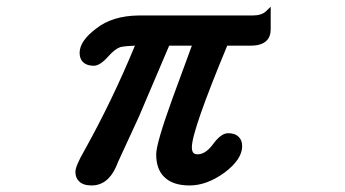

<svg xmlns="http://www.w3.org/2000/svg" viewBox="-20 -528 1040 578"><path d="M664.1 -390.6Q557.6 -134.3 557.6 -85Q557.6 -72.3 562.5 -67.4Q566.4 -63.5 575.2 -63.5Q598.1 -63.5 620.1 -92.3Q645 -127 666.5 -127Q688 -127 698.7 -115.7Q709 -106 709 -87.9Q709 -48.3 655.8 -8.3Q602.5 30.3 551 30.3Q499.5 30.3 474.1 4.4Q450.2 -19 450.2 -63.5Q450.2 -96.2 499.5 -232.4L557.6 -390.6H489.3L398.4 -177.2L335.4 -40.5Q323.7 -8.3 306.2 9.3Q285.2 30.3 255.9 30.3Q230 30.3 217.8 17.6Q207 7.3 207 -10.7Q207 -27.8 233.4 -73.7Q317.9 -225.1 386.2 -390.6Q357.4 -389.6 342.3 -386.2Q326.2 -380.9 306.2 -358.4Q281.2 -330.1 262.7 -330.1Q235.8 -330.1 225.1 -347.2Q219.7 -356 219.7 -369.1Q219.7 -404.8 270 -442.4Q318.4 -480.5 397.5 -481.4H740.2Q767.1 -481.4 780.3 -493.7L794.9 -507.8V-439.5Q794.9 -418 782.7 -405.8Q767.6 -390.6 735.4 -390.6Z"/></svg>

Font: YuPearl-SemiBold
Style: SemiBold
Weight: 600
Designer: Max Yao
Foundry: Max-Everyday
Version: Version 1.011; ttfautohint (v1.8.3)